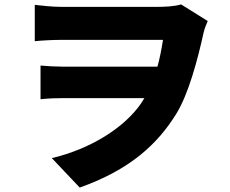

<svg xmlns="http://www.w3.org/2000/svg" viewBox="-20 -777 1040 867"><path d="M798 -757C766 -748 726 -746 690 -746H257C213 -746 167 -752 137 -755V-591C166 -594 216 -597 258 -597H716C709 -552 701 -512 691 -476H265C234 -476 194 -478 163 -481V-329C202 -333 234 -334 271 -334H632C627 -326 622 -318 617 -310C539 -197 384 -103 214 -63L340 70C568 -11 691 -126 776 -263C832 -354 872 -506 900 -632C904 -649 911 -666 918 -682Z"/></svg>

Font: Noto Sans CJK Black
Style: Bold
Weight: 900
Designer: Ryoko NISHIZUKA (kana & ideographs); Paul D. Hunt (Latin, Greek & Cyrillic); Wenlong ZHANG (bopomofo); Sandoll Communica
Foundry: Adobe Systems Incorporated
Version: Version 1.000;PS 1;hotconv 1.0.78;makeotf.lib2.5.61930